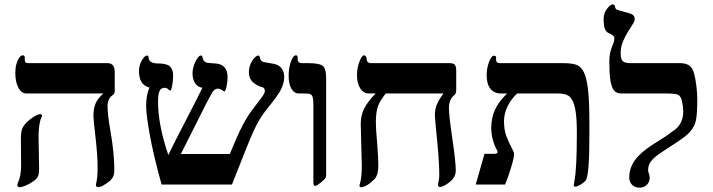

<svg xmlns="http://www.w3.org/2000/svg" viewBox="-20 -841 3248 875"><path d="M502.9 -426.8Q502.9 -413.6 493.2 -407.2Q470.2 -391.6 470.2 -356.9Q470.2 -319.3 482.9 -246.1Q501 -143.6 501 -67.9Q501 -48.8 497.1 -39.1Q493.2 -29.3 485.8 -22Q478 -11.7 454.6 1.5L445.8 6.8L437 10.3L428.2 12.2Q417 12.2 417 1L418.5 -6.3Q424.8 -31.2 424.8 -78.1Q424.8 -129.4 415.5 -213.9Q405.8 -297.9 405.8 -312Q405.8 -347.2 416 -370.4Q426.3 -393.6 451.2 -415H101.1Q77.6 -415 63.7 -441.4Q49.8 -467.8 49.8 -508.8Q49.8 -530.8 54.7 -548.8Q59.6 -566.9 67.6 -577.9Q75.7 -588.9 83 -588.9Q92.8 -588.9 92.8 -580.1V-568.8Q92.8 -560.5 96.2 -556.9Q99.6 -553.2 110.8 -553.2H470.2Q502.9 -553.2 502.9 -512.2ZM171.9 -314Q171.9 -311.5 165 -296.9Q155.8 -264.6 155.8 -217.8L158.2 -71.8Q158.2 -47.4 152.6 -36.4Q147 -25.4 131.8 -14.6Q116.7 -3.9 98.1 4.2Q79.6 12.2 69.8 12.2Q59.1 12.2 59.1 1L60.5 -5.9Q76.2 -37.1 76.2 -86.9L75.2 -203.1Q75.2 -239.3 80.8 -253.7Q86.4 -268.1 101.8 -283.4Q117.2 -298.8 135.5 -309.8Q153.8 -320.8 163.1 -320.8Q166 -320.8 168.9 -318.8Q171.9 -316.9 171.9 -314Z M1275.4 -490.2Q1274.4 -460.9 1260.7 -433.6Q1247.1 -406.2 1201.2 -350.1Q1170.9 -313 1150.6 -274.2Q1130.4 -235.4 1104 -168.9L1037.1 0H716.3Q678.2 -138.7 662.1 -229.2Q646 -319.8 646 -358.9Q646 -408.2 661.1 -441.9Q633.3 -450.2 623.3 -469.7Q613.3 -489.3 613.3 -517.1Q613.3 -543 626.2 -565.4Q639.2 -587.9 650.4 -587.9Q657.2 -587.9 657.2 -579.1Q657.2 -551.8 702.1 -551.8Q739.7 -551.8 754.4 -538.1Q769 -524.4 769 -497.1Q769 -472.2 764.6 -450.2Q760.3 -428.2 756.3 -428.2Q752.4 -428.2 746.1 -434.6Q739.7 -440.9 730 -440.9Q713.4 -440.9 706.8 -425.3Q700.2 -409.7 700.2 -378.9Q700.2 -271.5 747.1 -134.8Q772 -187 823.2 -285.2Q880.4 -395 902.3 -440.9Q878.9 -444.8 868.2 -463.1Q857.4 -481.4 857.4 -506.8Q857.4 -533.2 870.8 -560.5Q884.3 -587.9 895 -587.9Q900.9 -587.9 901.9 -583Q904.8 -568.8 910.6 -562Q916.5 -555.2 931.2 -554.2L960 -551.8Q1017.1 -548.8 1017.1 -490.2Q1017.1 -468.3 1012.2 -446Q1007.3 -423.8 1002 -423.8L991.2 -430.7Q981.4 -437 972.2 -437Q957.5 -437 946.3 -418Q934.6 -397.5 920.7 -370.8Q906.7 -344.2 804.2 -139.2H1027.3L1052.2 -198.2Q1090.3 -289.6 1133.3 -345.2Q1158.2 -377.4 1172.6 -397Q1187 -416.5 1187 -426.8Q1187 -434.6 1182.9 -439.2Q1178.7 -443.8 1165 -446.8Q1137.2 -458.5 1125.7 -473.9Q1114.3 -489.3 1114.3 -512.2Q1114.3 -531.7 1121.8 -549.3Q1129.4 -566.9 1139.6 -577.4Q1149.9 -587.9 1156.2 -587.9Q1162.1 -587.4 1163.1 -583.5L1165.5 -574.7Q1168.5 -561 1183.1 -558.1L1229 -549.8Q1250 -545.9 1262.7 -530Q1275.4 -514.2 1275.4 -490.2Z M1466.3 -43.9Q1466.3 -33.2 1460.9 -26.6Q1455.6 -20 1439.5 -7.1Q1423.3 5.9 1417 5.9Q1411.1 5.9 1409.7 2.4Q1408.2 -1 1408.2 -12.2V-359.9Q1408.2 -385.7 1405.5 -396.2Q1402.8 -406.7 1396 -410.9Q1389.2 -415 1370.1 -415H1342.3Q1320.3 -415 1307.9 -436.8Q1295.4 -458.5 1295.4 -496.1Q1295.4 -530.8 1305.7 -559.8Q1315.9 -588.9 1328.1 -588.9Q1336.4 -588.9 1336.4 -580.1V-570.8Q1336.4 -553.2 1356.4 -553.2H1384.3Q1436 -553.2 1451.2 -540.5Q1466.3 -527.8 1466.3 -485.8Z M1738.3 -415Q1711.4 -382.8 1702.1 -355.7Q1692.9 -328.6 1692.9 -284.2Q1692.9 -255.4 1698.7 -189Q1704.1 -122.1 1704.1 -86.9Q1704.1 -45.4 1688 -25.9Q1649.9 12.2 1625 12.2Q1618.2 12.2 1618.2 3.9L1620.1 -3.4Q1628.9 -30.3 1628.9 -86.9L1626.5 -176.8L1624 -275.9Q1624 -314.9 1639.6 -346.2Q1655.3 -377.4 1691.9 -415H1661.1Q1636.7 -415 1621.8 -438.2Q1606.9 -461.4 1606.9 -499Q1606.9 -530.3 1617.9 -559.6Q1628.9 -588.9 1638.2 -588.9Q1642.6 -588.9 1646.7 -584.7Q1650.9 -580.6 1650.9 -573.2Q1650.9 -553.2 1671.9 -553.2H2029.3Q2047.4 -553.2 2053.2 -545.4Q2059.1 -537.6 2059.1 -519V-432.1Q2059.1 -414.1 2051.3 -408.2Q2025.9 -389.6 2025.9 -348.1Q2025.9 -314.5 2041.5 -209Q2057.1 -103.5 2057.1 -64Q2057.1 -33.7 2029.1 -11.2Q2001 11.2 1983.9 11.2Q1981 11.2 1978.5 8.3Q1976.1 5.4 1976.1 1Q1976.1 -4.4 1979 -15.4Q1981.9 -26.4 1981.9 -46.9Q1981.9 -99.6 1972.2 -200.7Q1961.9 -301.3 1961.9 -316.9Q1961.9 -342.8 1970.9 -364.7Q1980 -386.7 2001 -415Z M2666 -279.8V-221.7Q2666 -39.1 2648.9 -18.1Q2639.6 -7.3 2624.5 1.2Q2609.4 9.8 2603 9.8Q2594.7 9.8 2594.7 3.9L2597.7 -15.6Q2608.9 -68.8 2608.9 -236.8Q2608.9 -305.2 2601.6 -343.3Q2594.2 -381.3 2578.4 -398.2Q2562.5 -415 2523.9 -415H2336.9Q2309.1 -389.6 2293 -356.2Q2276.9 -322.8 2276.9 -288.1Q2276.9 -249.5 2287.8 -220.2Q2298.8 -190.9 2311 -168.9Q2322.8 -147 2322.8 -140.1Q2322.8 -123 2309.3 -77.9Q2295.9 -32.7 2281.7 0H2147.9L2188 -140.1H2232.9Q2248 -140.1 2248 -148.9L2243.7 -159.2Q2233.4 -176.8 2226.1 -203.6Q2218.8 -230.5 2218.8 -257.8Q2218.8 -302.7 2235.1 -339.6Q2251.5 -376.5 2291 -415H2261.7Q2232.4 -415 2215.1 -436.5Q2197.8 -458 2197.8 -498Q2197.8 -529.8 2208.5 -558.3Q2219.2 -586.9 2230 -586.9Q2240.7 -586.9 2240.7 -580.1V-568.8Q2240.7 -553.2 2258.8 -553.2H2547.9Q2595.7 -553.2 2615.2 -541.7Q2634.8 -530.3 2645.5 -500.7Q2656.2 -471.2 2661.1 -419.9Q2666 -368.7 2666 -279.8Z M3157.7 -388.2Q3157.7 -323.2 3151.9 -294.2Q3146 -265.1 3125.7 -241.7Q3105.5 -218.3 3053.7 -185.5Q2980 -138.7 2963.1 -123.3Q2946.3 -107.9 2939.9 -94.5Q2933.6 -81.1 2933.6 -65.9Q2933.6 -59.1 2937.3 -49.3Q2940.9 -39.6 2940.9 -32.2Q2940.9 -11.2 2927.7 1.5Q2914.6 14.2 2894.5 14.2Q2874 14.2 2860.8 1.5Q2847.7 -11.2 2847.7 -32.2Q2847.7 -74.7 2873 -110.4Q2898.4 -146 2954.6 -182.1Q2991.2 -205.1 3012 -218.5Q3032.7 -231.9 3041.5 -240.2Q3093.8 -270 3093.8 -334Q3093.8 -351.6 3088.6 -377Q3083.5 -402.3 3071 -408.7Q3058.6 -415 3015.6 -415H2812.5Q2789.1 -415 2777.8 -429.2Q2766.6 -443.4 2761.7 -475.3Q2756.8 -507.3 2756.8 -563Q2756.8 -603.5 2774.9 -642.6Q2779.8 -652.8 2779.8 -665Q2779.8 -680.2 2756.8 -689Q2743.2 -693.8 2737.1 -708.3Q2731 -722.7 2731 -754.9Q2731 -771 2737.3 -785.4Q2743.7 -799.8 2754.4 -810.3Q2765.1 -820.8 2771.5 -820.8Q2782.7 -820.8 2782.7 -811Q2782.7 -805.2 2787.1 -800Q2791.5 -794.9 2809.6 -791Q2852.1 -781.2 2862.3 -774.4Q2872.6 -767.6 2872.6 -753.9Q2872.6 -744.1 2862.5 -729.2Q2852.5 -714.4 2840.6 -694.6Q2828.6 -674.8 2818.6 -650.9Q2808.6 -627 2808.6 -599.1Q2808.6 -571.3 2818.1 -562.3Q2827.6 -553.2 2853.5 -553.2H3079.6Q3105.5 -553.2 3120.8 -542.5Q3136.2 -531.7 3142.8 -507.8Q3149.4 -483.9 3153.6 -449.5Q3157.7 -415 3157.7 -388.2Z"/></svg>

Font: Liberation Serif
Style: Bold
Weight: 700
Designer: Steve Matteson
Foundry: Ascender Corporation
Version: Version 2.1.5